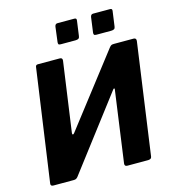

<svg xmlns="http://www.w3.org/2000/svg" viewBox="-134 -1065 1062 1176"><g transform="rotate(-15 396.5 -477.0)"><path d="M459 -938 446 -844Q445 -833 438.5 -828.5Q432 -824 419 -824H326Q314 -824 311.5 -828.5Q309 -833 310 -842L322 -937Q325 -954 339 -954H447Q462 -954 459 -938ZM685 -938 672 -844Q671 -833 664.5 -828.5Q658 -824 645 -824H552Q540 -824 537 -828.5Q534 -833 535 -842L548 -937Q551 -954 565 -954H673Q688 -954 685 -938ZM297 -742Q315 -742 313 -724L251 -283Q249 -273 254 -271.5Q259 -270 265 -279L611 -727Q619 -737 624.5 -739.5Q630 -742 641 -742H765Q783 -742 781 -723L682 -17Q681 -8 674.5 -4Q668 0 659 0H528Q518 0 514 -4.5Q510 -9 511 -18L574 -472Q575 -477 571.5 -478Q568 -479 564 -473L213 -12Q206 -4 200 -2Q194 0 186 0H59Q40 0 42 -16L143 -727Q144 -742 158 -742Z"/></g></svg>

Font: Libre Franklin
Style: Bold Italic
Weight: 700
Italic angle: -8°
Designer: Pablo Impallari, Rodrigo Fuenzalida, Nhung Nguyen
Foundry: Impallari Type
Version: Version 3.000